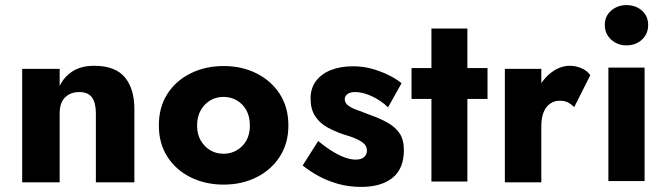

<svg xmlns="http://www.w3.org/2000/svg" viewBox="-20 -722 2606 753"><path d="M356 -278V-7H507V-294Q507 -374 469.5 -419Q432 -464 349 -464Q299 -464 265.5 -443Q232 -422 214 -385V-452H67V-7H214V-278Q214 -305 223 -323Q232 -341 249.5 -351Q267 -361 291 -361Q326 -361 341 -339.5Q356 -318 356 -278Z M603 -230Q603 -160 636 -108Q669 -56 727 -27Q785 2 857 2Q929 2 986.5 -27Q1044 -56 1077.5 -108Q1111 -160 1111 -230Q1111 -301 1077.5 -353Q1044 -405 986.5 -434Q929 -463 857 -463Q785 -463 727 -434Q669 -405 636 -353Q603 -301 603 -230ZM753 -230Q753 -265 767.5 -290Q782 -315 805 -328.5Q828 -342 857 -342Q885 -342 908.5 -328.5Q932 -315 946 -290Q960 -265 960 -230Q960 -195 946 -170.5Q932 -146 908.5 -132.5Q885 -119 857 -119Q828 -119 805 -132.5Q782 -146 767.5 -170.5Q753 -195 753 -230Z M1228 -169 1167 -73Q1197 -49 1231.5 -30.5Q1266 -12 1307.5 -0.5Q1349 11 1396 11Q1476 11 1520 -25Q1564 -61 1564 -133Q1564 -175 1546.5 -200Q1529 -225 1499 -241.5Q1469 -258 1435 -270Q1402 -283 1379.5 -291Q1357 -299 1344.5 -309Q1332 -319 1332 -333Q1332 -345 1342.5 -353Q1353 -361 1373 -361Q1403 -361 1438.5 -344.5Q1474 -328 1502 -301L1555 -396Q1529 -416 1499 -430Q1469 -444 1436 -453Q1403 -462 1364 -462Q1316 -462 1278.5 -447.5Q1241 -433 1219.5 -404.5Q1198 -376 1198 -336Q1198 -294 1216 -266.5Q1234 -239 1263 -223Q1292 -207 1324 -196Q1359 -186 1380 -176Q1401 -166 1410 -156Q1419 -146 1419 -131Q1419 -116 1408 -106Q1397 -96 1374 -96Q1359 -96 1338 -102.5Q1317 -109 1289.5 -125Q1262 -141 1228 -169Z M1594 -455V-334H1892V-455ZM1672 -610V-10H1813V-610Z M2103 -452H1960V-7H2103ZM2232 -302 2295 -427Q2284 -444 2261.5 -454Q2239 -464 2215 -464Q2178 -464 2144.5 -439.5Q2111 -415 2090 -373.5Q2069 -332 2069 -278L2103 -228Q2103 -260 2112 -282Q2121 -304 2137.5 -315.5Q2154 -327 2175 -327Q2195 -327 2208 -320Q2221 -313 2232 -302Z M2352 -624Q2352 -589 2377 -566.5Q2402 -544 2437 -544Q2473 -544 2497.5 -566.5Q2522 -589 2522 -624Q2522 -659 2497.5 -680.5Q2473 -702 2437 -702Q2402 -702 2377 -680.5Q2352 -659 2352 -624ZM2366 -457V-12H2508V-457Z"/></svg>

Font: SpinnyJost
Style: Bold
Weight: 700
Version: Version 3.710